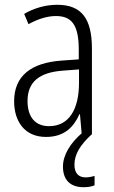

<svg xmlns="http://www.w3.org/2000/svg" viewBox="-20 -562 475 802"><path d="M291 126C291 82 315 44 362 0H364V-359C364 -485 320 -542 219 -542C170 -542 122 -528 81 -504L99 -461C141 -484 179 -495 214 -495C280 -495 309 -457 309 -355V-314L238 -309C110 -300 39 -245 39 -139C39 -55 83 10 172 10C248 10 287 -30 312 -85H314L321 -5C274 36 243 85 243 134C243 190 274 220 329 220C348 220 364 217 375 212V173C367 175 353 179 338 179C307 179 291 160 291 126ZM244 -267 310 -272V-216C310 -105 268 -35 185 -35C129 -35 95 -71 95 -140C95 -219 143 -260 244 -267Z"/></svg>

Font: Noto Sans Armenian Condensed Light
Style: Regular
Weight: 300
Width: 3
Designer: Monotype Design Team
Foundry: Monotype Imaging Inc.
Version: Version 2.008